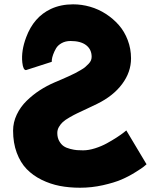

<svg xmlns="http://www.w3.org/2000/svg" viewBox="-20 -860 741 895"><path d="M41 -251Q41 -289.6 58.1 -325.7Q75.2 -361.8 104 -389.9Q132.8 -418 165.5 -439.2Q198.2 -460.4 234.9 -476.1Q258.3 -485.8 269.8 -491Q281.2 -496.1 301 -504.9Q320.8 -513.7 331.1 -519.3Q341.3 -524.9 356 -533.2Q370.6 -541.5 377.9 -548.1Q385.3 -554.7 393.1 -562.7Q400.9 -570.8 404.1 -578.9Q407.2 -586.9 407.2 -595.2Q407.2 -629.4 381.8 -649.2Q356.4 -668.9 309.1 -668.9Q285.2 -668.9 267.3 -658.9Q249.5 -648.9 241.2 -634.5Q232.9 -620.1 227.8 -606Q222.7 -591.8 221.7 -582L221.2 -571.8L101.1 -533.2Q87.9 -533.2 84 -568.4Q78.1 -623 102.1 -686.5Q137.2 -780.8 217.3 -818.4Q263.2 -839.8 320.8 -839.8Q360.8 -839.8 399.9 -828.6Q439 -817.4 473.4 -795.2Q507.8 -772.9 533.9 -743.2Q560.1 -713.4 575.4 -673.1Q590.8 -632.8 590.8 -587.9Q590.8 -523.9 549.3 -468.3Q507.8 -412.6 433.1 -376Q415 -367.2 386 -353.5Q356.9 -339.8 340.8 -332.3Q324.7 -324.7 304 -312.7Q283.2 -300.8 272.7 -291Q262.2 -281.2 254.6 -268.1Q247.1 -254.9 247.1 -240.2Q247.1 -218.3 256.1 -202.4Q265.1 -186.5 277.1 -178.5Q289.1 -170.4 307.6 -165.8Q326.2 -161.1 338.6 -160.2Q351.1 -159.2 367.2 -159.2Q393.1 -159.2 423.1 -168.7Q453.1 -178.2 478 -191.9Q502.9 -205.6 523.9 -219.2Q544.9 -232.9 556.6 -242.2L568.8 -252L663.1 -94.2Q658.2 -89.8 649.2 -82.5Q640.1 -75.2 609.6 -56.2Q579.1 -37.1 545.4 -22.7Q511.7 -8.3 459.5 3.4Q407.2 15.1 353 15.1Q302.7 15.1 258.5 6.6Q214.4 -2 173.8 -22Q133.3 -42 104.2 -72Q75.2 -102.1 58.1 -147.9Q41 -193.8 41 -251Z"/></svg>

Font: Hussar Preview
Style: Bold
Weight: 700
Foundry: Cannot Into Space Fonts, PlusOne Fonts
Version: Version 2.29RC2 "Millennial"